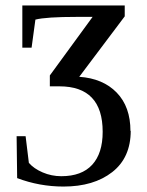

<svg xmlns="http://www.w3.org/2000/svg" viewBox="-20 -676 540 705"><path d="M459 -195 460 -196Q460 -97 392 -44Q324 9 213 9Q125 9 43 -22L41 -176H74L86 -78Q104 -57 136.5 -43Q169 -29 205 -29Q280 -29 318.5 -71Q357 -113 357 -192Q357 -359 198 -359H163V-399L320 -614H262Q149 -614 110 -604L96 -501H62V-656H438V-616L271 -394Q358 -388 408.5 -336Q459 -284 459 -195Z"/></svg>

Font: Libra Serif Modern
Style: Regular
Weight: 400
Designer: Stefan Peev, Context Ltd
Foundry: Stefan Peev, Context Ltd
Version: Version 1.000